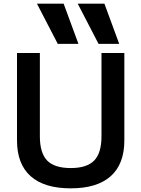

<svg xmlns="http://www.w3.org/2000/svg" viewBox="-20 -1020 773 1050"><path d="M73 -252V-730H198V-275Q198 -183 238 -142Q278 -101 367 -101Q455 -101 495 -142Q535 -183 535 -275V-730H660V-252Q660 -123 585.5 -56.5Q511 10 367 10Q222 10 147.5 -56.5Q73 -123 73 -252ZM182 -1000H328L409 -780H296ZM551 -1000 632 -780H519L405 -1000Z"/></svg>

Font: Enso SemiBold
Style: Regular
Weight: 600
Designer: Coji Morishita
Foundry: UNDERFOREST DESIGN
Version: Version 1.000